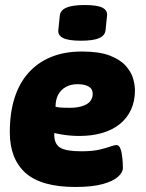

<svg xmlns="http://www.w3.org/2000/svg" viewBox="-20 -736 579 764"><path d="M280 8Q144 8 81.5 -48Q19 -104 19 -210Q19 -287 38 -346.5Q57 -406 94 -447Q131 -488 184 -509.5Q237 -531 306 -531Q375 -531 416.5 -515Q458 -499 480 -474.5Q502 -450 509.5 -424Q517 -398 517 -377Q517 -334 501.5 -300Q486 -266 457 -242.5Q428 -219 387 -207Q346 -195 296 -195Q260 -195 224.5 -201Q189 -207 157 -218L199 -266Q197 -250 196.5 -233Q196 -216 196 -199Q196 -163 219.5 -148.5Q243 -134 304 -134Q347 -134 375 -140.5Q403 -147 419.5 -153Q436 -159 443 -159Q454 -159 459.5 -143.5Q465 -128 467 -106.5Q469 -85 469 -68Q469 -50 449.5 -32.5Q430 -15 388.5 -3.5Q347 8 280 8ZM259 -307Q276 -307 290 -309.5Q304 -312 315 -316.5Q326 -321 333.5 -327.5Q341 -334 345 -343Q349 -352 349 -362Q349 -382 333 -391.5Q317 -401 288 -401Q262 -401 242 -390Q222 -379 211.5 -359Q201 -339 201 -311Q215 -308 230 -307.5Q245 -307 259 -307ZM302 -574Q253 -574 231.5 -584.5Q210 -595 212 -616L218 -674Q220 -695 244 -705.5Q268 -716 317 -716Q367 -716 387.5 -705.5Q408 -695 406 -674L400 -616Q398 -595 375 -584.5Q352 -574 302 -574Z"/></svg>

Font: Asap Black
Style: Italic
Weight: 900
Italic angle: -6°
Designer: Pablo Cosgaya
Foundry: Omnibus-Type
Version: Version 3.001